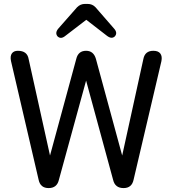

<svg xmlns="http://www.w3.org/2000/svg" viewBox="-20 -959 878 979"><path d="M228 0Q186 0 177 -42L36 -648Q31 -673 40.5 -686.5Q50 -700 71 -700Q119 -700 126 -658L235 -166L369 -659Q379 -700 419 -700Q457 -700 469 -659L603 -166L711 -658Q719 -700 762 -700Q787 -700 797.5 -686Q808 -672 803 -647L661 -42Q652 0 610 0Q567 0 557 -41L419 -548L280 -41Q270 0 228 0ZM373 -922Q390 -939 413 -939H427Q451 -939 467 -922L561 -814Q581 -792 566 -774Q550 -758 526 -776L420 -858L313 -776Q290 -757 273 -774Q259 -792 278 -814Z"/></svg>

Font: Zen Maru Gothic Medium
Style: Regular
Weight: 500
Designer: Yoshimichi Ohira
Foundry: Positype
Version: Version 1.001